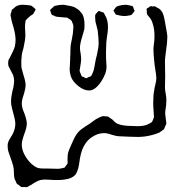

<svg xmlns="http://www.w3.org/2000/svg" viewBox="-20 -546 739 802"><path d="M504 -526Q513 -526 524 -523Q526 -522 529.5 -521.5Q533 -521 534 -520Q537 -517 540 -505Q543 -502 543 -501L539 -496Q537 -494 534 -489.5Q531 -485 529 -484Q528 -483 524 -482.5Q520 -482 518 -481Q506 -479 499 -479Q489 -479 477 -482Q475 -483 470.5 -483.5Q466 -484 464 -485Q462 -487 460 -491Q458 -495 457 -497Q454 -500 454 -501Q454 -503 457 -506Q458 -507 461.5 -512.5Q465 -518 473 -521Q490 -526 504 -526ZM586 24Q568 26 557 26L519 25Q510 24 496.5 24Q483 24 474 23Q465 22 458.5 20Q452 18 447 17Q428 10 414 10Q403 10 389 14Q356 26 338 52Q321 75 314 115Q313 121 310.5 139Q308 157 302 171L297 181Q283 200 249 204Q239 206 220 206Q200 206 190 205L167 204Q161 204 149 206Q141 208 132 213Q123 218 121 219Q112 226 103 230Q101 231 98 233Q95 235 91 236L80 235Q78 235 74.5 235.5Q71 236 69 235Q66 234 60 228Q51 222 51 222Q47 217 46 211Q42 205 41 201Q38 192 38 172Q38 158 34.5 145Q31 132 24 113L15 87Q12 77 12 65Q12 56 13 52Q15 43 22.5 31.5Q30 20 33 14Q44 -8 44 -29Q44 -41 40 -55.5Q36 -70 35 -75Q34 -79 30 -94.5Q26 -110 26 -123Q26 -138 32 -166Q37 -182 38 -195L39 -209Q39 -218 35 -232Q31 -240 27 -247.5Q23 -255 20 -261L15 -271Q13 -281 15 -293Q16 -297 18 -300Q20 -303 21 -305Q25 -313 32 -327Q39 -341 42 -352Q45 -366 45 -379Q45 -402 36 -433Q34 -440 30.5 -452Q27 -464 26 -473Q24 -479 24 -483Q24 -489 28 -497Q28 -503 30 -505Q31 -508 36 -510Q44 -518 46 -519Q54 -524 67 -526H76Q87 -526 101 -524Q103 -524 106 -523.5Q109 -523 113 -521Q115 -520 116 -518.5Q117 -517 119 -516L127 -509Q129 -507 129 -507Q130 -506 128 -505L123 -495Q121 -493 120.5 -491Q120 -489 119 -488Q115 -484 107 -480Q104 -478 93 -467Q88 -462 87 -460Q86 -458 86 -453Q86 -448 85 -445Q84 -436 85 -421.5Q86 -407 86 -399Q86 -381 78 -345Q71 -324 70 -305Q69 -298 69 -284Q69 -269 70 -262L77 -236Q87 -206 87 -190Q87 -179 81 -157Q79 -151 75 -138Q71 -125 71 -113Q71 -96 82 -72Q92 -44 92 -30Q92 -13 81 15Q71 43 71 58Q71 79 82.5 100.5Q94 122 111 138Q128 153 140 156Q150 158 162.5 158Q175 158 179 158L218 159H222Q232 159 242 156L250 154L254 148Q255 146 257.5 143.5Q260 141 262 137Q263 134 262.5 129.5Q262 125 262 123Q262 103 264 94Q266 85 274 67Q277 61 284.5 43.5Q292 26 301 13Q309 2 319 -5.5Q329 -13 339 -19.5Q349 -26 353 -28Q359 -32 370 -40.5Q381 -49 390 -53Q401 -59 410 -61L422 -60Q428 -60 431 -59Q432 -59 434 -57.5Q436 -56 437 -55L449 -47Q452 -44 457 -39Q462 -34 465 -32Q479 -24 499 -22Q508 -20 526 -20L555 -19Q586 -19 602 -29Q604 -30 608 -32Q612 -34 614 -36Q616 -38 617.5 -42Q619 -46 620 -48L623 -56V-60L622 -76Q620 -102 620 -114Q620 -150 624 -168Q625 -178 629 -193Q633 -208 633 -219Q633 -230 629 -254L626 -274Q625 -282 623 -303Q621 -324 621 -341Q621 -349 623 -363Q625 -377 625 -385Q627 -422 617 -450Q614 -462 604 -474Q603 -476 599 -480Q595 -484 594 -488Q593 -492 593 -503Q592 -504 592 -507Q592 -509 594 -510.5Q596 -512 596 -512Q599 -513 602.5 -516Q606 -519 608 -520Q610 -521 617 -519Q618 -519 622 -519.5Q626 -520 629 -519Q629 -519 638 -513Q644 -511 647 -508Q657 -499 661.5 -486.5Q666 -474 669 -455L677 -410Q679 -398 679 -391Q679 -370 673 -330Q669 -300 669 -292L670 -225L669 -181Q669 -175 670 -167.5Q671 -160 672 -156Q675 -141 675 -127Q675 -115 674 -106.5Q673 -98 672 -93Q670 -79 670 -71L674 -38Q674 -37 674.5 -33.5Q675 -30 674 -27L669 -16L666 -8Q663 -4 656 0.5Q649 5 645 8Q619 19 586 24ZM240 -526Q248 -526 252 -525Q280 -521 293 -515Q309 -506 314 -499L324 -487Q333 -470 333 -443Q333 -429 332 -423Q329 -411 324 -395Q314 -363 314 -347Q314 -334 317 -322Q319 -306 319 -297Q319 -290 314 -260Q314 -258 313 -254.5Q312 -251 313 -249Q313 -246 317 -238Q318 -237 319 -233Q320 -229 321 -228Q323 -225 328 -225Q337 -219 341 -219L348 -223Q357 -226 360 -228Q362 -230 364 -234.5Q366 -239 367 -241Q372 -251 374.5 -267Q377 -283 379 -292Q380 -299 384 -313Q392 -347 392 -366Q392 -385 388 -419L381 -447Q380 -450 379 -454Q378 -458 378 -464Q378 -467 377.5 -474Q377 -481 378 -484Q379 -487 386 -494Q387 -495 389 -497.5Q391 -500 392 -500H393Q396 -500 404 -496L412 -494Q414 -492 416 -488Q418 -484 419 -482Q431 -463 431 -433Q431 -422 430 -414Q429 -406 428 -400Q426 -389 424 -367Q422 -323 423 -301Q423 -293 424 -284.5Q425 -276 425 -268Q425 -239 403 -206Q378 -168 352 -168Q330 -168 306.5 -187Q283 -206 276 -227L272 -243L271 -256Q271 -267 272 -276.5Q273 -286 273 -296Q273 -311 274 -319Q274 -343 275 -354Q276 -363 280 -381Q286 -411 286 -426Q286 -428 286.5 -432Q287 -436 286 -439Q286 -444 281 -454Q281 -457 279 -459Q279 -459 275 -463Q271 -465 268 -467.5Q265 -470 261 -472Q258 -473 250 -473Q242 -474 233.5 -474.5Q225 -475 217 -476Q212 -477 208.5 -479Q205 -481 202 -482Q201 -483 199.5 -483Q198 -483 197 -484Q195 -486 194 -489.5Q193 -493 192 -495Q192 -497 190.5 -499.5Q189 -502 189 -503Q189 -504 190.5 -505.5Q192 -507 193 -508Q203 -518 207 -521Q211 -522 221.5 -524Q232 -526 240 -526Z"/></svg>

Font: Rubik-Burned
Style: Regular
Weight: 400
Designer: NaN (generative design), Hubert & Fischer (Rubik source font outlines)
Foundry: NaN, Hubert & Fischer
Version: Version 1.000